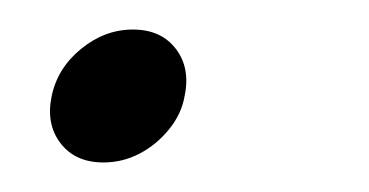

<svg xmlns="http://www.w3.org/2000/svg" viewBox="-20 -102 250 130"><path d="M50 8Q31 8 21 -5Q11 -18 15 -37Q19 -56 35 -69Q51 -82 70 -82Q89 -82 99 -69Q109 -56 105 -37Q103 -25 94.5 -14.5Q86 -4 74.5 2Q63 8 50 8Z"/></svg>

Font: Epunda Sans Light
Style: Italic
Weight: 300
Italic angle: -12.0243°
Designer: Simon Atzbach
Foundry: typofactur
Version: Version 2.204